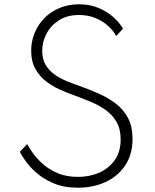

<svg xmlns="http://www.w3.org/2000/svg" viewBox="-20 -860 724 896"><path d="M343.5 16Q278 16 229.8 -4.8Q181.5 -25.5 148.8 -54.8Q116 -84 97.5 -111.2Q79 -138.5 72.5 -151.5L107 -187.5Q114 -174 131 -149Q148 -124 176.5 -97.8Q205 -71.5 246.5 -53Q288 -34.5 344.5 -34.5Q398 -34.5 443 -54.2Q488 -74 515.5 -113Q543 -152 543 -209.5Q543 -257.5 524.2 -290.5Q505.5 -323.5 473.5 -346.2Q441.5 -369 401.5 -385.8Q361.5 -402.5 318.5 -418Q289.5 -428.5 256.2 -443.5Q223 -458.5 193.2 -481.8Q163.5 -505 144.5 -539.5Q125.5 -574 125.5 -623.5Q125.5 -668 142 -707.2Q158.5 -746.5 188 -776.2Q217.5 -806 258.5 -823Q299.5 -840 348.5 -840Q399.5 -840 440.2 -822.8Q481 -805.5 510 -779.2Q539 -753 554 -726L522 -692Q509.5 -716 485.2 -738.5Q461 -761 426.2 -775.5Q391.5 -790 348.5 -790Q293.5 -790 255.2 -765.5Q217 -741 197 -702.8Q177 -664.5 177 -623Q177 -584 193 -557.2Q209 -530.5 234.8 -512.2Q260.5 -494 291 -481.5Q321.5 -469 351 -459Q397 -442.5 441 -423Q485 -403.5 520.8 -376.2Q556.5 -349 577.5 -309Q598.5 -269 598.5 -211.5Q598.5 -139 564.2 -88Q530 -37 472.2 -10.5Q414.5 16 343.5 16Z"/></svg>

Font: Spartan Thin Light
Style: Regular
Weight: 300
Version: Version 1.004